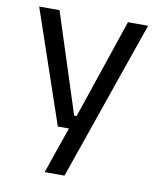

<svg xmlns="http://www.w3.org/2000/svg" viewBox="-77 -549 647 782"><g transform="rotate(10 247.0 -158.0)"><path d="M239.2 -75.5H285.7L243.1 -56.9L389 -488.2H472.3L242.9 172H160.8L238.1 -50.8L273.7 -20.2H181.5L21.9 -488.2H106Z"/></g></svg>

Font: Anek Kannada Medium
Style: Regular
Weight: 500
Designer: Vaishnavi Murthy, Maithili Shingre (Kannada) & Yesha Goshar (Latin)
Foundry: Ek Type
Version: Version 1.003